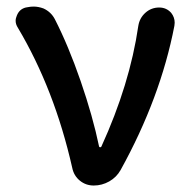

<svg xmlns="http://www.w3.org/2000/svg" viewBox="-20 -573 590 593"><path d="M352.5 -47.9Q339.8 -25.4 317.4 -12.7Q294.9 0 269.5 0Q245.1 0 226.6 -15.1Q208 -30.3 203.1 -54.7Q148.4 -296.9 35.2 -487.3Q28.3 -498 28.3 -508.8Q28.3 -516.6 32.2 -525.4Q40 -544.9 59.6 -549.8L65.4 -550.8Q74.2 -552.7 84 -552.7Q98.6 -552.7 114.3 -546.9Q137.7 -536.1 149.4 -513.7Q191.4 -431.6 229 -322.8Q266.6 -213.9 286.1 -120.1Q287.1 -118.2 289.6 -118.2Q292 -118.2 293 -120.1Q380.9 -312.5 407.2 -493.2Q411.1 -517.6 429.2 -533.7Q447.3 -549.8 471.7 -549.8Q494.1 -549.8 508.8 -533.2Q519.5 -519.5 519.5 -502.9Q519.5 -498 518.6 -493.2Q475.6 -270.5 352.5 -47.9Z"/></svg>

Font: Gen Jyuu Gothic Medium
Style: Regular
Weight: 500
Designer: [Source Han Sans]
Ryoko NISHIZUKA  (kana & ideographs); Paul D. Hunt (Latin, Greek & Cyrillic); Wenlong ZHANG  (bopomofo
Version: Version 1.002.20150607